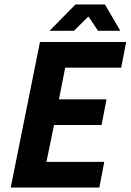

<svg xmlns="http://www.w3.org/2000/svg" viewBox="-20 -840 585 860"><path d="M159 -652H545L523 -537H272L244 -395H457L435 -280H222L188 -115H447L425 0H28ZM318 -820H450L519 -702H419L377 -765H375L311 -702H202Z"/></svg>

Font: mr_Source Sans Pro
Style: Bold Italic
Weight: 700
Italic angle: -11°
Designer: Paul D. Hunt
Foundry: Adobe Systems Incorporated
Version: Version 1.036;July 10, 2024;FontCreator 11.5.0.2430 64-bit